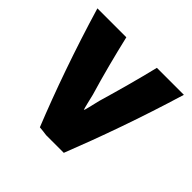

<svg xmlns="http://www.w3.org/2000/svg" viewBox="-142 -686 840 840"><g transform="rotate(45 278.5 -265.5)"><path d="M546 -541C485 -339 418 -152 354 10H245C233 8 213 6 201 5C137 -154 71 -340 11 -541H190C212 -447 237 -350 264 -260C272 -227 279 -196 283 -185C287 -187 294 -225 303 -260C330 -352 357 -450 379 -541Z"/></g></svg>

Font: Repo ExtraBold
Style: Bold
Weight: 700
Designer: Stefan Peev
Foundry: Context Ltd
Version: Version 1.502